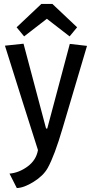

<svg xmlns="http://www.w3.org/2000/svg" viewBox="-20 -751 470 971"><path d="M333 -529 420 -519 297 -104Q256 36 221 99Q199 138 150 168.5Q101 199 65 200L28 127Q76 123 119.5 91Q163 59 172 8Q100 -217 5 -520L99 -530L213 -101H219ZM245 -731 370 -613 332 -567 217 -656 102 -567 64 -613 189 -731Z"/></svg>

Font: Magra
Style: Regular
Weight: 400
Designer: Viviana Monsalve
Foundry: Viviana Monsalve
Version: Version 1.001